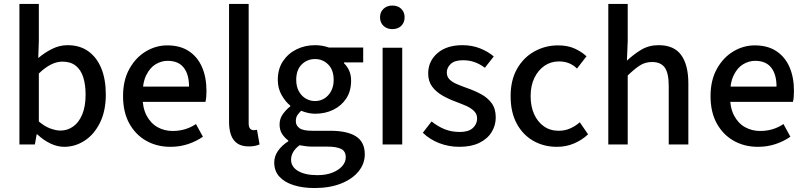

<svg xmlns="http://www.w3.org/2000/svg" viewBox="-20 -729 4064 969"><path d="M304 12Q270 12 235 -4.5Q200 -21 168 -51H165L156 0H78V-709H176V-521L173 -436Q206 -464 243.5 -482.5Q281 -501 321 -501Q383 -501 426 -470Q469 -439 491.5 -383.5Q514 -328 514 -252Q514 -169 484.5 -109.5Q455 -50 407 -19Q359 12 304 12ZM285 -70Q321 -70 350 -91Q379 -112 395.5 -152.5Q412 -193 412 -251Q412 -302 400 -339.5Q388 -377 362 -397.5Q336 -418 295 -418Q267 -418 237.5 -403.5Q208 -389 176 -358V-116Q205 -91 234 -80.5Q263 -70 285 -70Z M840 12Q772 12 718 -18.5Q664 -49 632.5 -106Q601 -163 601 -244Q601 -324 633 -381.5Q665 -439 716 -469.5Q767 -500 824 -500Q889 -500 933 -471Q977 -442 999.5 -390.5Q1022 -339 1022 -270Q1022 -256 1021 -242Q1020 -228 1017 -215H673V-292H934Q934 -354 907 -388Q880 -422 826 -422Q795 -422 766 -405Q737 -388 718 -349.5Q699 -311 699 -245Q699 -185 720 -145.5Q741 -106 775.5 -87Q810 -68 851 -68Q885 -68 914.5 -77Q944 -86 969 -103L1004 -39Q971 -16 929.5 -2Q888 12 840 12Z M1236 10Q1200 10 1178 -5Q1156 -20 1146 -47.5Q1136 -75 1136 -114V-709H1235V-108Q1235 -87 1242.5 -79.5Q1250 -72 1260 -72Q1264 -72 1267.5 -72.5Q1271 -73 1277 -74L1290 0Q1281 4 1267.5 7Q1254 10 1236 10Z M1567 220Q1508 220 1462 205.5Q1416 191 1390 162.5Q1364 134 1364 91Q1364 60 1383 32.5Q1402 5 1435 -16V-20Q1417 -33 1404 -52.5Q1391 -72 1391 -101Q1391 -131 1408.5 -154.5Q1426 -178 1445 -192V-196Q1421 -215 1401.5 -249Q1382 -283 1382 -326Q1382 -381 1408 -420Q1434 -459 1476.5 -480Q1519 -501 1570 -501Q1590 -501 1608.5 -497.5Q1627 -494 1640 -489H1813V-414H1716V-410Q1732 -395 1742 -373Q1752 -351 1752 -322Q1752 -269 1727.5 -232Q1703 -195 1662 -175Q1621 -155 1570 -155Q1553 -155 1535 -159Q1517 -163 1500 -170Q1489 -160 1481 -148Q1473 -136 1473 -117Q1473 -96 1491 -82.5Q1509 -69 1555 -69H1646Q1733 -69 1777 -40.5Q1821 -12 1821 50Q1821 97 1790 135.5Q1759 174 1702 197Q1645 220 1567 220ZM1570 -219Q1596 -219 1617 -232Q1638 -245 1651 -269Q1664 -293 1664 -326Q1664 -376 1636.5 -403.5Q1609 -431 1570 -431Q1530 -431 1502.5 -403.5Q1475 -376 1475 -326Q1475 -293 1488 -269Q1501 -245 1522.5 -232Q1544 -219 1570 -219ZM1582 155Q1625 155 1657 142.5Q1689 130 1707 109.5Q1725 89 1725 65Q1725 34 1701.5 22.5Q1678 11 1633 11H1557Q1541 11 1524.5 9Q1508 7 1492 4Q1470 20 1459.5 38.5Q1449 57 1449 77Q1449 113 1484.5 134Q1520 155 1582 155Z M1911 0V-488H2010V0ZM1960 -582Q1933 -582 1915.5 -598.5Q1898 -615 1898 -642Q1898 -668 1915.5 -684.5Q1933 -701 1960 -701Q1988 -701 2005 -684.5Q2022 -668 2022 -642Q2022 -615 2005 -598.5Q1988 -582 1960 -582Z M2298 12Q2245 12 2197 -6.5Q2149 -25 2114 -59L2158 -116Q2191 -90 2225 -76.5Q2259 -63 2301 -63Q2345 -63 2366.5 -83Q2388 -103 2388 -131Q2388 -153 2372.5 -168.5Q2357 -184 2333 -194.5Q2309 -205 2282 -215Q2246 -228 2213.5 -246.5Q2181 -265 2161 -292Q2141 -319 2141 -358Q2141 -420 2187.5 -460.5Q2234 -501 2314 -501Q2362 -501 2402.5 -485Q2443 -469 2472 -444L2427 -387Q2402 -406 2375 -415.5Q2348 -425 2316 -425Q2275 -425 2255 -406.5Q2235 -388 2235 -363Q2235 -343 2247.5 -329.5Q2260 -316 2282.5 -306Q2305 -296 2336 -285Q2374 -272 2407.5 -254Q2441 -236 2461.5 -208Q2482 -180 2482 -136Q2482 -96 2461 -62Q2440 -28 2399 -8Q2358 12 2298 12Z M2791 12Q2724 12 2671 -18.5Q2618 -49 2587.5 -106Q2557 -163 2557 -244Q2557 -325 2590 -382.5Q2623 -440 2678 -470Q2733 -500 2796 -500Q2844 -500 2879 -484.5Q2914 -469 2940 -445L2892 -383Q2875 -400 2852.5 -409.5Q2830 -419 2801 -419Q2760 -419 2728 -397Q2696 -375 2677 -336Q2658 -297 2658 -244Q2658 -191 2676 -152Q2694 -113 2725.5 -91Q2757 -69 2800 -69Q2831 -69 2858 -81Q2885 -93 2906 -112L2948 -51Q2917 -22 2877 -5Q2837 12 2791 12Z M3050 0V-709H3148V-521L3144 -423Q3177 -454 3215.5 -477.5Q3254 -501 3304 -501Q3382 -501 3418 -451Q3454 -401 3454 -308V0H3355V-295Q3355 -360 3335 -388Q3315 -416 3271 -416Q3236 -416 3209 -398.5Q3182 -381 3148 -348V0Z M3805 12Q3737 12 3683 -18.5Q3629 -49 3597.5 -106Q3566 -163 3566 -244Q3566 -324 3598 -381.5Q3630 -439 3681 -469.5Q3732 -500 3789 -500Q3854 -500 3898 -471Q3942 -442 3964.5 -390.5Q3987 -339 3987 -270Q3987 -256 3986 -242Q3985 -228 3982 -215H3638V-292H3899Q3899 -354 3872 -388Q3845 -422 3791 -422Q3760 -422 3731 -405Q3702 -388 3683 -349.5Q3664 -311 3664 -245Q3664 -185 3685 -145.5Q3706 -106 3740.5 -87Q3775 -68 3816 -68Q3850 -68 3879.5 -77Q3909 -86 3934 -103L3969 -39Q3936 -16 3894.5 -2Q3853 12 3805 12Z"/></svg>

Font: UmiuVSE Medium
Style: Regular
Weight: 500
Designer: Paul D. Hunt
Foundry: Adobe
Version: Version 3.046;September 5, 2023;FontCreator 14.0.0.2901 64-b